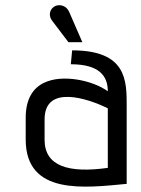

<svg xmlns="http://www.w3.org/2000/svg" viewBox="-20 -701 538 732"><path d="M463 -298C463 -394 463 -509 255 -509L250 -456C359 -456 391 -411 391 -353C335 -394 218 -420 147 -385C106 -365 78 -324 78 -252V-169C78 45 304 15 463 0ZM391 -61C242 -40 150 -67 150 -168V-246C150 -381 317 -325 391 -288ZM294 -540 244 -655C234 -679 210 -685 193 -679C170 -670 163 -643 178 -623L241 -540Z"/></svg>

Font: Advent Pro
Style: Medium
Weight: 500
Designer: Andreas Kalpakidis
Foundry: Andreas Kalpakidis
Version: Version 2.002 2008